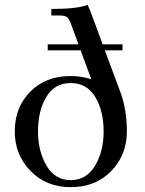

<svg xmlns="http://www.w3.org/2000/svg" viewBox="-20 -766 599 793"><path d="M41 -223Q41 -323 105 -387.5Q169 -452 272 -452Q315 -452 357 -439L313 -558H177V-583H304L275 -662Q266 -687 257.5 -694.5Q249 -702 225 -702H192V-729Q300 -729 342 -746L354 -718L404 -583H486V-558H413L477 -386Q504 -314 504 -223Q504 -126 439.5 -59.5Q375 7 272 7Q171 7 106 -60Q41 -127 41 -223ZM137 -223Q137 -142 172 -82Q207 -22 272 -22Q337 -22 372.5 -81.5Q408 -141 408 -223Q408 -309 373 -366Q338 -423 272 -423Q206 -423 171.5 -366Q137 -309 137 -223Z"/></svg>

Font: Dihjauti
Style: Bold
Weight: 700
Designer: T. Christopher White
Version: Version 3.0.0